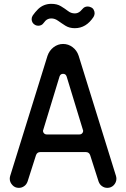

<svg xmlns="http://www.w3.org/2000/svg" viewBox="-20 -938 640 974"><path d="M383 -256Q392 -256 397 -262Q402 -267 402 -274.5Q402 -277 318 -550Q313.5 -563.5 300 -563.5Q286.5 -563.5 282 -550Q198 -277 198 -274.5Q198 -267 203 -262Q208.5 -256 217 -256ZM524.5 15Q509 15 497 6Q485.5 -2 480 -17.5L437.5 -150.5Q432 -166.5 415.5 -166.5H184.5Q168 -166.5 162.5 -150.5L120 -17.5Q114.5 -2 103 6Q91 15 75.5 15Q55.5 15 43 1Q29.5 -13.5 29.5 -31Q29.5 -34.5 30 -38Q30.5 -41.5 31.5 -45L221 -655Q230 -681.5 252 -698.5Q274 -715 300 -715Q327 -715 348.5 -698.5Q370 -682.5 379 -655L568.5 -45Q569.5 -41.5 570 -38Q570.5 -34.5 570.5 -31Q570.5 -13.5 557.5 1Q544 15 524.5 15ZM359.5 -795Q332 -795 312 -807.5Q302.5 -813.5 293.2 -819.8Q284 -826 275.5 -832Q258.5 -844.5 240.5 -844.5Q222.5 -844.5 210.5 -832.5L201 -821Q191.5 -807.5 174 -807.5Q166 -807.5 159 -811Q150 -815.5 145.2 -823.5Q140.5 -831.5 140.5 -841Q140.5 -851 146.5 -860Q158 -876.5 173.5 -892Q201.5 -918.5 240.5 -918.5Q269.5 -918.5 289 -906.5Q299 -900.5 307.8 -894.5Q316.5 -888.5 324.5 -882.5Q340 -870 359.5 -870Q375 -870 387.5 -881Q393.5 -886.5 398.5 -892.5Q408.5 -905 424.5 -905Q433 -905 440 -901.5Q450 -898 455 -889Q460 -880 460 -870.5Q460 -861.5 454.5 -852Q417 -795 359.5 -795Z"/></svg>

Font: Maple Mono SC NF
Style: Regular
Weight: 400
Designer: subframe7536
Version: Version 4.2; ttfautohint (v1.8.4.7-5d5b-dirty);Nerd Fonts 6.